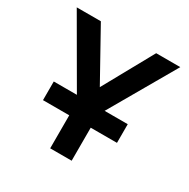

<svg xmlns="http://www.w3.org/2000/svg" viewBox="-160 -858 993 1007"><g transform="rotate(30 337.0 -355.0)"><path d="M402 -200V0H272V-200H113V-313H253L23 -710H169L337 -408L504 -710H650L421 -313H561V-200Z"/></g></svg>

Font: Geist SemBd
Style: Regular
Weight: 400
Designer: Basement.studio, Andrés Briganti, Mateo Zaragoza
Foundry: Basement.studio, Vercel, Andrés Briganti, Guido Ferreyra, Mateo Zaragoza
Version: Version 1.401